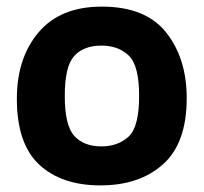

<svg xmlns="http://www.w3.org/2000/svg" viewBox="-20 -551 616 581"><path d="M545 -254Q545 -118 473.5 -54Q402 10 284 10Q166 10 98.5 -53Q31 -116 31 -252Q31 -376 97 -453.5Q163 -531 288 -531Q421 -531 483 -452.5Q545 -374 545 -254ZM401 -261Q401 -353 369.5 -383Q338 -413 287 -413Q233 -413 204.5 -381.5Q176 -350 176 -261Q176 -171 205 -139.5Q234 -108 287 -108Q336 -108 368.5 -137Q401 -166 401 -261Z"/></svg>

Font: Zilla Slab Bold
Style: Bold
Weight: 700
Designer: Typotheque.com
Foundry: Typotheque type foundry
Version: Version 1.1; 2017; ttfautohint (v1.6)